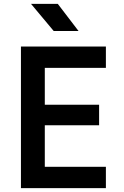

<svg xmlns="http://www.w3.org/2000/svg" viewBox="-20 -970 640 990"><path d="M257 -810H385L278 -950H140ZM88 0H526V-110H211V-324H491V-430H211V-620H526V-730H88Z"/></svg>

Font: JetBrains Mono
Style: Bold
Weight: 558
Monospace: yes
Designer: Philipp Nurullin, Konstantin Bulenkov
Foundry: JetBrains
Version: Version 2.305